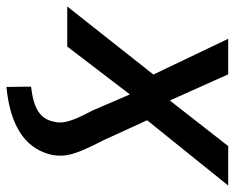

<svg xmlns="http://www.w3.org/2000/svg" viewBox="-104 -452 726 594"><g transform="rotate(90 259.0 -155.0)"><path d="M231 188 230 112Q282 106 307 89.5Q332 73 338 43Q343 25 339.5 7.5Q336 -10 327.5 -30Q319 -50 304 -78L254 -194L255 -195L106 0H-18L208 -286L213 -224L82 -498H192L274 -315H271L414 -498H536L317 -226L318 -282L396 -112Q414 -77 425.5 -50.5Q437 -24 441.5 -1.5Q446 21 441 48Q432 87 407 116Q382 145 338 163.5Q294 182 231 188Z"/></g></svg>

Font: Nunito Sans 7pt SemiCondensed SemiBold
Style: Italic
Weight: 600
Width: 4
Italic angle: -9°
Designer: Vernon Adams
Foundry: Vernon Adams
Version: Version 3.101;gftools[0.9.27]